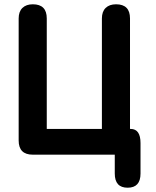

<svg xmlns="http://www.w3.org/2000/svg" viewBox="-20 -721 728 895"><path d="M575 154Q515 154 515 88V0H133Q67 0 67 -66V-635Q67 -667 84.5 -684Q102 -701 133 -701Q198 -701 198 -635V-120H455V-635Q455 -667 472.5 -684Q490 -701 521 -701Q586 -701 586 -635V-120H589Q635 -120 635 -54V88Q635 154 575 154Z"/></svg>

Font: Zen Maru Gothic Black
Style: Regular
Weight: 900
Designer: Yoshimichi Ohira
Foundry: Positype
Version: Version 1.001